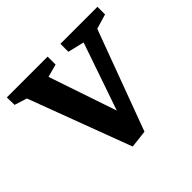

<svg xmlns="http://www.w3.org/2000/svg" viewBox="-142 -631 785 785"><g transform="rotate(-45 250.0 -239.0)"><path d="M210 14 43 -431 -11 -448 -12 -492H224V-446L168 -431L268 -136L369 -429L298 -446V-492H512V-448L448 -429L287 5Z"/></g></svg>

Font: Manuale SemiBold
Style: Regular
Weight: 600
Version: Version 1.002